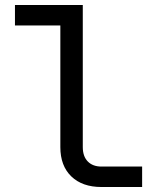

<svg xmlns="http://www.w3.org/2000/svg" viewBox="-20 -750 640 770"><path d="M312 -730V-160Q312 -123 332 -102.5Q352 -82 387 -82H550V0H387Q310 0 266 -42.5Q222 -85 222 -160V-648H40V-730Z"/></svg>

Font: JetBrainsMono NF
Style: Regular
Weight: 400
Monospace: yes
Designer: Philipp Nurullin, Konstantin Bulenkov
Foundry: JetBrains
Version: Version 1.0.2; ttfautohint (v1.8.3)